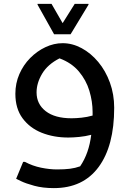

<svg xmlns="http://www.w3.org/2000/svg" viewBox="-20 -707 666 987"><path d="M257 260Q200 260 156 248Q112 236 87.5 224Q63 212 63 212L99 125H108Q147 146 191 155Q235 164 273 164Q312 164 339.5 160.5Q367 157 392 148Q415 114 429 74Q443 34 449 -14Q418 -6 386.5 -3Q355 0 331 0Q256 0 194.5 -24.5Q133 -49 96 -99Q59 -149 59 -225Q59 -279 79.5 -326Q100 -373 135 -408.5Q170 -444 213.5 -464.5Q257 -485 302 -485Q352 -485 399.5 -459.5Q447 -434 485 -388.5Q523 -343 545 -282.5Q567 -222 567 -153Q567 43 487 151.5Q407 260 257 260ZM168 -232Q168 -172 215 -135.5Q262 -99 348 -99Q370 -99 399 -102Q428 -105 456 -113Q456 -122 456 -131Q456 -185 439.5 -240Q423 -295 385.5 -339.5Q348 -384 286 -407Q225 -376 196.5 -328Q168 -280 168 -232ZM245 -687 302 -588 364 -687H435V-683L343 -531H258L173 -683V-687Z"/></svg>

Font: Kufam Medium
Style: Regular
Weight: 500
Designer: Wael Morcos, Artur Schmal
Foundry: Original Type
Version: Version 1.300; ttfautohint (v1.8.3)